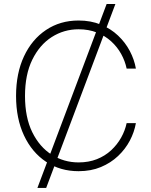

<svg xmlns="http://www.w3.org/2000/svg" viewBox="-20 -839 750 952"><path d="M165.5 92.8 508.8 -819.3H552.2L209 92.8ZM369.6 9.8Q278.3 9.8 208.3 -36.9Q138.2 -83.5 98.9 -167.5Q59.6 -251.5 59.6 -363.3Q59.6 -475.6 98.9 -559.6Q138.2 -643.6 208.3 -690.4Q278.3 -737.3 369.6 -737.3Q430.7 -737.3 480 -717Q529.3 -696.8 565.4 -662.6Q601.6 -628.4 623.8 -585.9Q646 -543.5 653.8 -499H607.9Q600.1 -536.6 580.8 -571.5Q561.5 -606.4 531.2 -634Q501 -661.6 460.4 -677.7Q419.9 -693.8 369.6 -693.8Q296.9 -693.8 236.6 -655.3Q176.3 -616.7 140.1 -543Q104 -469.2 104 -363.3Q104 -256.8 140.1 -183.3Q176.3 -109.9 236.6 -71.8Q296.9 -33.7 369.6 -33.7Q419.9 -33.7 460.4 -49.8Q501 -65.9 531 -93.8Q561 -121.6 580.6 -156.5Q600.1 -191.4 607.9 -228.5H653.8Q646 -184.1 623.8 -141.8Q601.6 -99.6 565.4 -65.4Q529.3 -31.2 480.2 -10.7Q431.2 9.8 369.6 9.8Z"/></svg>

Font: Inter 20pt ExtraLight
Style: Regular
Weight: 250
Version: Version 4.001;git-66647c0bb